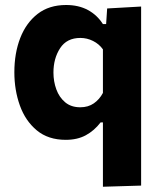

<svg xmlns="http://www.w3.org/2000/svg" viewBox="-20 -532 628 749"><path d="M381.5 196.5V-54.5H372.5Q348 -22.5 315 -4.5Q282 13.5 236.5 13.5Q168 13.5 123.5 -23.5Q79 -60.5 57.5 -120.5Q36 -180.5 36 -250Q36 -324.5 59 -383.8Q82 -443 126.8 -477.8Q171.5 -512.5 238 -512.5Q286.5 -512.5 322.8 -493Q359 -473.5 381.5 -438H394L398 -499L530.5 -506.5V192ZM293 -113.5Q324 -113.5 346 -128.8Q368 -144 381.5 -169.5V-339.5Q366.5 -360.5 343 -372.2Q319.5 -384 293.5 -384Q240.5 -384 214.5 -344Q188.5 -304 188.5 -249Q188.5 -214 199.8 -183.2Q211 -152.5 234.2 -133Q257.5 -113.5 293 -113.5Z"/></svg>

Font: Heraclito
Style: Bold
Weight: 700
Designer: Kostas Bartsokas (font) & Cristiano Sobral (main changes)
Foundry: Kostas Bartsokas (font) & Cristiano Sobral (main changes)
Version: Version 1.00;July 8, 2020;FontCreator 13.0.0.2655 64-bit